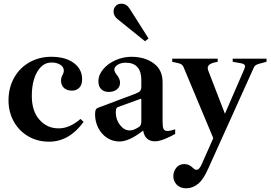

<svg xmlns="http://www.w3.org/2000/svg" viewBox="-20 -758 1466 1038"><path d="M26 -215Q26 -283 56 -337Q86 -391 139 -421Q192 -451 257 -451Q334 -451 379 -417.5Q424 -384 424 -330Q424 -299 408.5 -283.5Q393 -268 369 -268Q342 -268 326 -282.5Q310 -297 310 -322Q310 -338 318 -353Q319 -355 322 -361.5Q325 -368 325 -376Q325 -396 306 -408Q287 -420 258 -420Q211 -420 181.5 -370Q152 -320 152 -239Q152 -157 193.5 -110.5Q235 -64 297 -64Q357 -64 415 -115L432 -99Q354 8 245 8Q182 8 132 -21.5Q82 -51 54 -102Q26 -153 26 -215Z M927 -59V-34Q901 -19 870.5 -6.5Q840 6 818 6Q764 6 754 -52Q678 7 626 7Q589 7 558.5 -13Q528 -33 511 -67Q494 -101 494 -139Q494 -157 497.5 -164.5Q501 -172 509 -175L714 -252Q732 -259 738 -267Q744 -275 744 -291V-327Q744 -371 723 -395Q702 -419 660 -419Q633 -419 615.5 -407.5Q598 -396 598 -381Q598 -371 611 -354Q629 -331 629 -312Q629 -288 612 -274.5Q595 -261 568 -261Q542 -261 527 -276Q512 -291 512 -318Q512 -353 538 -384Q564 -415 605.5 -433Q647 -451 690 -451Q762 -451 810.5 -416Q859 -381 859 -313V-97Q859 -73 864 -61.5Q869 -50 885 -50Q902 -50 927 -59ZM744 -219Q744 -226 738 -223L617 -179Q611 -177 608.5 -170.5Q606 -164 606 -149Q606 -112 628.5 -82.5Q651 -53 681 -53Q694 -53 705 -57.5Q716 -62 732 -72Q744 -80 744 -101ZM615 -655Q594 -672 594 -696Q594 -713 605.5 -725.5Q617 -738 635 -738Q650 -738 661 -731.5Q672 -725 681 -711L783 -550L764 -535Z M1421 -441V-424L1380 -413Q1367 -409 1361 -404.5Q1355 -400 1351 -390L1105 155Q1079 214 1049.5 237Q1020 260 987 260Q954 260 935.5 240.5Q917 221 917 195Q917 168 933.5 148.5Q950 129 975 129Q1002 129 1020 147Q1033 160 1042 160Q1050 160 1056.5 153Q1063 146 1070 131L1133 -11L972 -396Q968 -405 961.5 -409.5Q955 -414 942 -417L911 -424V-441H1157V-424L1134 -419Q1103 -410 1103 -390Q1103 -384 1106 -376L1196 -143L1301 -385Q1305 -397 1305 -399Q1305 -412 1283 -416L1238 -424V-441Z"/></svg>

Font: Ibarra Real Nova
Style: Bold
Weight: 700
Designer: Jose Maria Ribagorda & Octavio Pardo
Foundry: Jose Maria Ribagorda
Version: Version 1.014